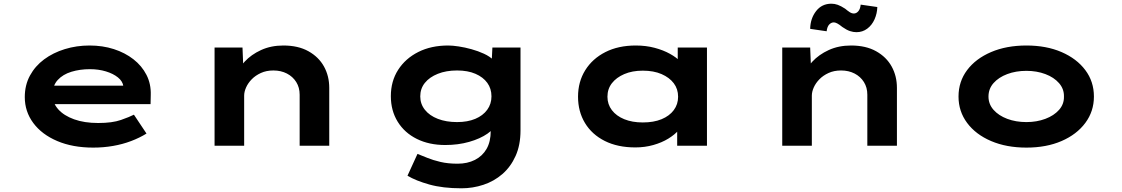

<svg xmlns="http://www.w3.org/2000/svg" viewBox="-20 -788 6064 1038"><path d="M484 10Q373 10 289.5 -25.5Q206 -61 160 -123Q114 -185 114 -263Q114 -328 142 -379.5Q170 -431 218.5 -467Q267 -503 330.5 -522.5Q394 -542 464 -542Q535 -542 595.5 -522.5Q656 -503 701.5 -467.5Q747 -432 772 -383Q797 -334 795 -274L794 -225H231L208 -325H664L647 -302V-322Q643 -349 617.5 -369.5Q592 -390 552.5 -402Q513 -414 466 -414Q412 -414 366 -400Q320 -386 292 -355.5Q264 -325 264 -275Q264 -232 294.5 -197.5Q325 -163 380.5 -143Q436 -123 511 -123Q587 -123 634 -139.5Q681 -156 704 -168L772 -66Q735 -43 689 -25.5Q643 -8 591 1Q539 10 484 10Z M1140 0V-531H1291L1297 -383L1251 -373Q1267 -416 1302.5 -454.5Q1338 -493 1391.5 -517.5Q1445 -542 1512 -542Q1592 -542 1647.5 -511Q1703 -480 1731.5 -428.5Q1760 -377 1760 -313V0H1600V-276Q1600 -315 1581.5 -344.5Q1563 -374 1531 -390.5Q1499 -407 1458 -407Q1420 -407 1390.5 -393.5Q1361 -380 1341 -359.5Q1321 -339 1310.5 -315.5Q1300 -292 1300 -271V0H1220Q1180 0 1160 0Q1140 0 1140 0Z M2475 230Q2374 230 2301 209.5Q2228 189 2183 162L2237 44Q2260 53 2290.5 65.5Q2321 78 2361.5 87.5Q2402 97 2454 97Q2507 97 2547.5 76.5Q2588 56 2610.5 17Q2633 -22 2633 -80V-129L2663 -124Q2655 -93 2615.5 -65.5Q2576 -38 2516.5 -21Q2457 -4 2387 -4Q2300 -4 2233.5 -37Q2167 -70 2130 -130Q2093 -190 2093 -268Q2093 -349 2132.5 -410.5Q2172 -472 2241.5 -507Q2311 -542 2403 -542Q2426 -542 2459.5 -537Q2493 -532 2529 -522Q2565 -512 2596.5 -497.5Q2628 -483 2648 -463Q2668 -443 2669 -419L2636 -411L2642 -531H2794V-83Q2794 -4 2767.5 55Q2741 114 2696 153Q2651 192 2593.5 211Q2536 230 2475 230ZM2451 -128Q2508 -128 2549.5 -145.5Q2591 -163 2614 -194.5Q2637 -226 2637 -267Q2637 -309 2614.5 -340Q2592 -371 2550.5 -389Q2509 -407 2451 -407Q2392 -407 2347 -389Q2302 -371 2277 -340Q2252 -309 2252 -267Q2252 -226 2277 -194.5Q2302 -163 2347 -145.5Q2392 -128 2451 -128Z M3415 9Q3319 9 3249.5 -26Q3180 -61 3142.5 -123Q3105 -185 3105 -265Q3105 -346 3144 -408.5Q3183 -471 3253 -506.5Q3323 -542 3417 -542Q3472 -542 3519 -529.5Q3566 -517 3602 -497Q3638 -477 3659 -454.5Q3680 -432 3684 -411L3644 -405V-531H3802V0H3641V-148L3673 -134Q3671 -110 3649.5 -85Q3628 -60 3593 -38.5Q3558 -17 3512 -4Q3466 9 3415 9ZM3455 -126Q3514 -126 3556.5 -143.5Q3599 -161 3622.5 -192.5Q3646 -224 3646 -265Q3646 -307 3622.5 -338Q3599 -369 3556.5 -387.5Q3514 -406 3455 -406Q3398 -406 3355 -387.5Q3312 -369 3288 -338Q3264 -307 3264 -265Q3264 -224 3288 -192.5Q3312 -161 3355 -143.5Q3398 -126 3455 -126Z M4209 0V-531H4360L4366 -383L4320 -373Q4336 -416 4371.5 -454.5Q4407 -493 4460.5 -517.5Q4514 -542 4581 -542Q4661 -542 4716.5 -511Q4772 -480 4800.5 -428.5Q4829 -377 4829 -313V0H4669V-276Q4669 -315 4650.5 -344.5Q4632 -374 4600 -390.5Q4568 -407 4527 -407Q4489 -407 4459.5 -393.5Q4430 -380 4410 -359.5Q4390 -339 4379.5 -315.5Q4369 -292 4369 -271V0H4289Q4249 0 4229 0Q4209 0 4209 0ZM4610 -614Q4593 -614 4575 -620Q4557 -626 4534 -642Q4517 -656 4506 -661.5Q4495 -667 4488 -667Q4474 -667 4463 -655.5Q4452 -644 4449 -619L4360 -632Q4361 -688 4392 -728Q4423 -768 4475 -768Q4492 -768 4509 -762Q4526 -756 4549 -741Q4562 -730 4573.5 -722.5Q4585 -715 4596 -715Q4610 -715 4620.5 -727.5Q4631 -740 4633 -763L4723 -750Q4722 -715 4708 -683.5Q4694 -652 4668.5 -633Q4643 -614 4610 -614Z M5529 10Q5421 10 5338 -25.5Q5255 -61 5208.5 -123.5Q5162 -186 5162 -266Q5162 -347 5208.5 -409Q5255 -471 5338 -506.5Q5421 -542 5529 -542Q5637 -542 5719 -506.5Q5801 -471 5847.5 -409Q5894 -347 5894 -266Q5894 -186 5847.5 -123.5Q5801 -61 5719 -25.5Q5637 10 5529 10ZM5529 -128Q5585 -128 5631.5 -145.5Q5678 -163 5705.5 -194Q5733 -225 5732 -266Q5733 -307 5705.5 -338.5Q5678 -370 5631.5 -387.5Q5585 -405 5529 -405Q5472 -405 5425.5 -387.5Q5379 -370 5351.5 -339Q5324 -308 5324 -266Q5324 -225 5351.5 -194Q5379 -163 5425.5 -145.5Q5472 -128 5529 -128Z"/></svg>

Font: Lexend Zetta
Style: Bold
Weight: 700
Designer: Bonnie Shaver-Troup, Thomas Jockin
Foundry: Lexend
Version: Version 1.007